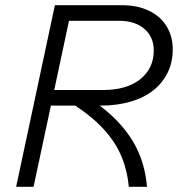

<svg xmlns="http://www.w3.org/2000/svg" viewBox="-20 -718 690 738"><path d="M156 -312 169 -372H376Q467 -372 519 -413.5Q571 -455 571 -524Q571 -576 535 -607Q499 -638 439 -638H226L239 -698H449Q508 -698 552 -677Q596 -656 620 -617.5Q644 -579 644 -528Q644 -479 624.5 -439Q605 -399 569 -370.5Q533 -342 481 -327Q429 -312 365 -312ZM42 0 191 -698H258L109 0ZM475 0Q469 -68 443 -125.5Q417 -183 366 -234.5Q315 -286 234 -334L306 -352Q386 -301 436.5 -246.5Q487 -192 513 -131.5Q539 -71 545 0Z"/></svg>

Font: Azeret Mono Thin ExtraLight
Style: Italic
Weight: 250
Italic angle: -12°
Version: Version 1.002